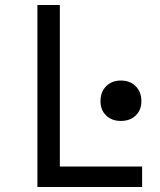

<svg xmlns="http://www.w3.org/2000/svg" viewBox="-20 -750 640 770"><path d="M130 0V-730H220V-82H550V0ZM465 -265Q428 -265 405.5 -287Q383 -309 383 -344Q383 -381 405.5 -404Q428 -427 465 -427Q502 -427 524.5 -404Q547 -381 547 -344Q547 -309 524.5 -287Q502 -265 465 -265Z"/></svg>

Font: JetBrains Mono NL
Style: Regular
Weight: 400
Monospace: yes
Designer: Philipp Nurullin, Konstantin Bulenkov
Foundry: JetBrains
Version: Version 2.305; ttfautohint (v1.8.4.7-5d5b)